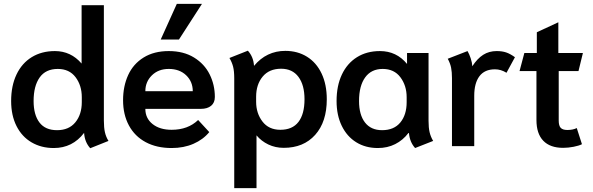

<svg xmlns="http://www.w3.org/2000/svg" viewBox="-20 -761 3087 1000"><path d="M418 -69Q358 10 260 10Q195 10 144.5 -19.5Q94 -49 66 -104.5Q38 -160 38 -235Q38 -314 66 -373Q94 -432 145.5 -463.5Q197 -495 266 -495Q349 -495 405 -430V-734H521V-133Q521 -96 526.5 -72Q532 -48 545 -27L450 11Q421 -21 418 -69ZM406 -229V-255Q406 -316 373.5 -359Q341 -402 281 -402Q218 -402 186.5 -357.5Q155 -313 155 -235Q155 -163 185.5 -123Q216 -83 277 -83Q339 -83 372.5 -124Q406 -165 406 -229Z M621 -239Q621 -312 647.5 -370Q674 -428 728 -461.5Q782 -495 859 -495Q936 -495 990.5 -461.5Q1045 -428 1072 -373.5Q1099 -319 1099 -256Q1099 -226 1079.5 -210Q1060 -194 1026 -194H737Q737 -145 774.5 -115Q812 -85 874 -85Q959 -85 1012 -136L1070 -73Q1038 -34 987.5 -12Q937 10 874 10Q796 10 739 -20.5Q682 -51 651.5 -107.5Q621 -164 621 -239ZM984 -286Q984 -336 949.5 -369Q915 -402 859 -402Q805 -402 771 -368.5Q737 -335 737 -286ZM901 -741H1032L912 -555H817Z M1200 -353Q1200 -391 1194 -414Q1188 -437 1175 -459L1271 -497Q1300 -465 1303 -418Q1368 -496 1466 -496Q1530 -496 1579 -465.5Q1628 -435 1655 -378Q1682 -321 1682 -244Q1682 -126 1621.5 -58.5Q1561 9 1458 9Q1414 9 1377.5 -8.5Q1341 -26 1316 -56V219H1200ZM1566 -244Q1566 -318 1534.5 -360.5Q1503 -403 1444 -403Q1382 -403 1348 -362Q1314 -321 1314 -257V-231Q1314 -171 1347 -128Q1380 -85 1440 -85Q1503 -85 1534.5 -126Q1566 -167 1566 -244Z M1733 -235Q1733 -314 1760.5 -372.5Q1788 -431 1839 -463Q1890 -495 1959 -495Q2045 -495 2100 -428V-485H2212V-132Q2212 -96 2217.5 -72.5Q2223 -49 2236 -27L2142 10Q2114 -21 2110 -68H2107Q2079 -31 2038.5 -10.5Q1998 10 1948 10Q1884 10 1835.5 -20Q1787 -50 1760 -105.5Q1733 -161 1733 -235ZM2098 -229V-255Q2098 -315 2065.5 -358.5Q2033 -402 1973 -402Q1914 -402 1882 -358Q1850 -314 1850 -235Q1850 -163 1881 -123Q1912 -83 1970 -83Q2032 -83 2065 -123Q2098 -163 2098 -229Z M2334 -354Q2334 -386 2329.5 -408.5Q2325 -431 2312 -455L2415 -495Q2424 -480 2431.5 -457.5Q2439 -435 2440 -416Q2466 -456 2496.5 -475.5Q2527 -495 2567 -495Q2595 -495 2616 -488Q2637 -481 2662 -463L2618 -382Q2589 -400 2558 -400Q2504 -400 2477 -364Q2450 -328 2450 -262V0H2334Z M2774 -136V-391H2686L2711 -485H2776V-593L2888 -645V-485H3016L2993 -391H2890V-133Q2890 -106 2900.5 -95Q2911 -84 2935 -84Q2964 -84 2984 -94L3011 -10Q2996 -2 2967.5 3.5Q2939 9 2913 9Q2845 9 2809.5 -28Q2774 -65 2774 -136Z"/></svg>

Font: Niramit SemiBold
Style: Regular
Weight: 600
Designer: Katatrad Aksorn Co.,Ltd.
Foundry: Cadson Demak Co.,Ltd.
Version: Version 1.001; ttfautohint (v1.6)